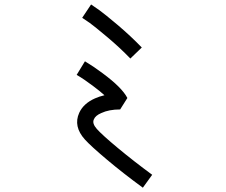

<svg xmlns="http://www.w3.org/2000/svg" viewBox="-20 -791 1040 884"><path d="M580.1 -521.5Q532.2 -571.3 474.1 -620.1Q416 -668.9 393.6 -685.1Q371.1 -701.2 358.4 -709L399.4 -770.5Q414.1 -760.7 438 -743.7Q461.9 -726.6 522 -675.8Q582 -625 632.8 -572.3ZM409.2 -394.5Q368.2 -425.8 333 -446.3L371.1 -508.8Q410.2 -485.4 452.1 -454.1Q542 -387.7 566.4 -339.8L533.2 -287.1Q481.4 -287.1 446.3 -270.5Q418.9 -258.8 412.1 -241.2Q403.3 -222.7 425.8 -197.3Q451.2 -168.9 523.4 -108.9Q595.7 -48.8 680.7 13.7L637.7 73.2Q546.9 6.8 472.7 -55.7Q398.4 -118.2 371.1 -148.4Q316.4 -209 344.7 -271.5Q364.3 -314.5 417 -337.9Q436.5 -346.7 460.9 -352.5Q439.5 -372.1 409.2 -394.5Z"/></svg>

Font: irohakakuC Regular
Style: Regular
Weight: 400
Designer: [Source Han Sans]
Ryoko NISHIZUKA Ë•øÂ°öÊ∂ºÂ≠ê (kana & ideographs); Paul D. Hunt (Latin, Greek & Cyrillic); Wenlong ZHAN
Version: Version 1.001.20160904